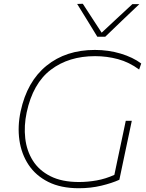

<svg xmlns="http://www.w3.org/2000/svg" viewBox="-20 -990 776 1019"><path d="M398.5 9Q303 9 236.2 -24.5Q169.5 -58 131.5 -115.5Q93.5 -173 83 -246.2Q72.5 -319.5 89.5 -399Q123.5 -557.5 226.8 -641.2Q330 -725 483.5 -725Q555.5 -725 620.5 -705.5Q685.5 -686 729.5 -653L718.5 -621Q665.5 -660 606.5 -676Q547.5 -692 484.5 -692Q345 -692 249.8 -619.8Q154.5 -547.5 121.5 -393Q106.5 -322 114 -256Q121.5 -190 154.2 -137.8Q187 -85.5 247.8 -54.8Q308.5 -24 399.5 -24Q445.5 -24 493.2 -32.5Q541 -41 587 -62Q595.5 -102 602.2 -134.8Q609 -167.5 616 -200Q626 -246 633 -280Q640 -314 647.5 -349H679.5Q672 -314 665 -280Q658 -246 648 -200Q640 -162.5 632 -124.2Q624 -86 613.5 -36Q574 -18 517.8 -4.5Q461.5 9 398.5 9ZM496.5 -795Q470 -838.5 443 -882.5Q416 -926.5 389.5 -969L419.5 -970Q444 -932 469.2 -893.5Q494.5 -855 519.5 -816.5Q561 -855.5 601 -892.5Q641 -929.5 682.5 -968H719.5Q673 -924 628.8 -881.8Q584.5 -839.5 538.5 -795Z"/></svg>

Font: Commissioner Thin
Style: Italic
Weight: 100
Italic angle: -12°
Designer: Kostas Bartsokas
Foundry: Kostas Bartsokas
Version: Version 1.000; ttfautohint (v1.8.3)